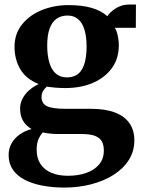

<svg xmlns="http://www.w3.org/2000/svg" viewBox="-20 -570 628 846"><path d="M264 256.5Q212 256.5 167.2 248Q122.5 239.5 89 222.2Q55.5 205 36.8 177.8Q18 150.5 18 113.5Q18 84 31.2 61Q44.5 38 67.5 22Q90.5 6 119 -1.5Q93.5 -16.5 81 -38.8Q68.5 -61 68.5 -91Q68.5 -114.5 79 -135Q89.5 -155.5 108 -172Q126.5 -188.5 150.5 -199.5Q94 -222.5 69 -265.8Q44 -309 44 -363.5Q44 -421 77 -462.2Q110 -503.5 164.2 -525.5Q218.5 -547.5 282 -547.5Q341.5 -547.5 383.8 -535.2Q426 -523 453 -498.5Q464.5 -517 490.5 -533.5Q516.5 -550 549.5 -550H579L578.5 -447.5H486Q491.5 -439.5 495.2 -427Q499 -414.5 501.2 -400Q503.5 -385.5 503.5 -371.5Q504 -313.5 473.8 -271Q443.5 -228.5 390.2 -205.2Q337 -182 267 -182Q246 -182 224.5 -183.8Q203 -185.5 186.5 -188.5Q176 -179.5 169.5 -168.5Q163 -157.5 163 -142.5Q163 -113.5 187.2 -102Q211.5 -90.5 270.5 -90.5H382Q444.5 -90.5 486.8 -74.2Q529 -58 550.5 -27Q572 4 572 48.5Q572 96.5 547.5 135Q523 173.5 480.2 200.5Q437.5 227.5 381.8 242Q326 256.5 264 256.5ZM279.5 204.5Q323.5 204.5 359.2 192.2Q395 180 416.2 155.2Q437.5 130.5 437.5 93Q437.5 68.5 428.5 52.5Q419.5 36.5 398 28.5Q376.5 20.5 339.5 20.5H236.5Q216.5 20.5 199.2 18.5Q182 16.5 168.5 13.5Q157.5 25.5 149.5 43.5Q141.5 61.5 141.5 89.5Q141.5 127 158.5 152.8Q175.5 178.5 206.5 191.5Q237.5 204.5 279.5 204.5ZM274.5 -229Q320 -229 340.8 -263.8Q361.5 -298.5 361.5 -366Q361.5 -408.5 352.2 -439Q343 -469.5 324.2 -485.5Q305.5 -501.5 277.5 -501.5Q249 -501.5 229 -487.2Q209 -473 198.5 -443.8Q188 -414.5 188 -369Q188 -327.5 197 -295.8Q206 -264 225.2 -246.5Q244.5 -229 274.5 -229Z"/></svg>

Font: Merriweather 72pt
Style: Bold
Weight: 700
Version: Version 2.100